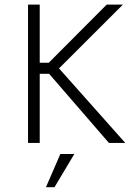

<svg xmlns="http://www.w3.org/2000/svg" viewBox="-20 -615 579 826"><path d="M233.9 -320.8 508.8 -595.2H439L189.9 -345.2H150.9V-595.2H100.6V0H150.9V-297.4H191.4L448.7 0H519ZM177.7 190.4H214.4L299.8 47.4H239.7Z"/></svg>

Font: Now Light
Style: Regular
Weight: 300
Designer: Alfredo Marco Pradil
Foundry: Alfredo Marco Pradil
Version: Version 1.200;hotconv 1.0.109;makeotfexe 2.5.65596